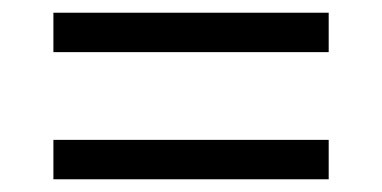

<svg xmlns="http://www.w3.org/2000/svg" viewBox="-20 -508 601 302"><path d="M64 -426H497V-488H64ZM64 -226H497V-288H64Z"/></svg>

Font: Noto Serif Myanmar Medium
Style: Regular
Weight: 500
Designer: Ben Mitchell and the Monotype Design Team
Foundry: Monotype Imaging Inc.
Version: Version 2.106